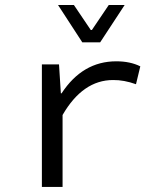

<svg xmlns="http://www.w3.org/2000/svg" viewBox="-20 -741 640 761"><path d="M306.2 -573.2 210 -721.2H272.9L339.8 -622.1H344.2L411.1 -721.2H474.1L377 -573.2ZM146 0V-485.8H213.9L221.2 -371.1H224.1Q307.1 -498 440.9 -498Q496.1 -498 536.1 -478L519 -407.2Q471.2 -424.3 428.2 -423.8Q308.1 -423.8 228 -285.2V0Z"/></svg>

Font: SourceCodePro-Regular
Style: Regular
Weight: 400
Monospace: yes
Designer: Paul D. Hunt
Foundry: Adobe Systems Incorporated
Version: Version 1.009;PS 1.000;hotconv 1.0.70;makeotf.lib2.5.5900